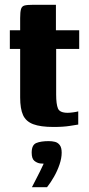

<svg xmlns="http://www.w3.org/2000/svg" viewBox="-20 -525 370 800"><path d="M203 4Q149 4 118.5 -7.5Q88 -19 76 -45.5Q64 -72 64 -119V-321H21V-399H64V-450Q64 -475 67.5 -487Q71 -499 82 -502Q93 -505 117 -505H213Q213 -501 213 -495Q213 -489 213 -480V-399H310V-321H214V-131Q214 -91 221.5 -73Q229 -55 262 -55Q271 -55 285.5 -57Q300 -59 306 -61V-6Q299 -5 271.5 -0.5Q244 4 203 4ZM113 255Q124 234 131.5 219Q139 204 146.5 189.5Q154 175 162 157Q159 157 155 156.5Q151 156 147 156Q134 154 123 145Q112 136 112 111Q112 79 131 71Q150 63 183 63Q197 63 209 66Q221 69 229 79.5Q237 90 237 111Q237 134 228 160.5Q219 187 205 211.5Q191 236 176 255Z"/></svg>

Font: Genos
Style: Bold
Weight: 700
Designer: Robert E. Leuschke
Foundry: Robert E. Leuschke
Version: Version 1.010